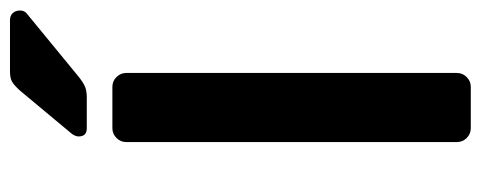

<svg xmlns="http://www.w3.org/2000/svg" viewBox="-302 -638 940 375"><g transform="rotate(-90 167.5 -450.0)"><path d="M78 0ZM78 -27V-673Q78 -684 86 -692Q94 -700 105 -700H186Q197 -700 205 -692Q213 -684 213 -673V-27Q213 -16 205 -8Q197 0 186 0H105Q94 0 86 -8Q78 -16 78 -27ZM216 -900H316Q325 -900 330 -894.5Q335 -889 335 -880Q335 -873 330 -868L207 -767Q196 -758 187.5 -754Q179 -750 165 -750H105Q89 -750 89 -766Q89 -772 94 -779L179 -881Q190 -893 197 -896.5Q204 -900 216 -900Z"/></g></svg>

Font: Hezaedrus Medium
Style: Regular
Weight: 500
Designer: Hubert & Fischer
Foundry: Hubert & Fischer
Version: Version 1.10;September 3, 2019;FontCreator 11.5.0.2425 64-bi